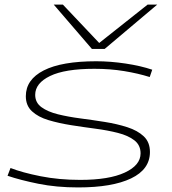

<svg xmlns="http://www.w3.org/2000/svg" viewBox="-20 -810 751 840"><path d="M13 -41 26 -75Q77 -55 157.5 -39Q238 -23 331 -23Q457 -23 526 -55Q595 -87 595 -139Q595 -175 568 -196Q541 -217 496 -228.5Q451 -240 397.5 -247Q344 -254 290.5 -262.5Q237 -271 192 -284.5Q147 -298 120 -323Q93 -348 93 -389Q93 -462 171.5 -502Q250 -542 401 -542Q463 -542 529.5 -532Q596 -522 646 -505L635 -473Q584 -489 523 -499Q462 -509 393 -509Q264 -509 199 -477.5Q134 -446 134 -395Q134 -361 161.5 -341Q189 -321 233.5 -310Q278 -299 331.5 -292Q385 -285 438.5 -276.5Q492 -268 537 -253.5Q582 -239 609 -213.5Q636 -188 636 -145Q636 -69 553.5 -29.5Q471 10 322 10Q227 10 148 -6Q69 -22 13 -41ZM668 -790 438 -596H382L215 -790H255L414 -622L626 -790Z"/></svg>

Font: Georama ExtraExtended ExtraLight
Style: Italic
Weight: 200
Width: 8
Italic angle: -9°
Designer: Jean-Baptiste Levee
Foundry: Production Type
Version: Version 1.000